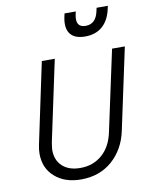

<svg xmlns="http://www.w3.org/2000/svg" viewBox="-100 -1005 847 1083"><g transform="rotate(-10 324.0 -464.0)"><path d="M69.3 -176.8Q69.3 -202.1 75.2 -228.5L172.9 -690.4H247.1L149.4 -231.4Q144.5 -203.1 143.6 -185.5Q143.6 -127 180.7 -92.8Q217.8 -58.6 283.2 -58.6Q357.4 -58.6 409.2 -104.5Q460 -149.4 476.6 -231.4L575.2 -690.4H648.4L548.8 -224.6Q527.3 -121.1 454.1 -56.6Q381.8 5.9 276.4 5.9Q183.6 5.9 127 -43.9Q69.3 -93.8 69.3 -176.8ZM341.8 -915 345.7 -932.6H410.2L406.2 -915Q391.6 -842.8 451.2 -842.8Q510.7 -842.8 525.4 -915L529.3 -932.6H593.8L589.8 -915Q576.2 -851.6 537.6 -817.9Q499 -784.2 438.5 -784.2Q377.9 -784.2 353 -817.9Q328.1 -851.6 341.8 -915Z"/></g></svg>

Font: Dinish
Style: Italic
Weight: 400
Italic angle: -12°
Designer: Bert Driehuis
Foundry: Playbeing
Version: Version 3.002; git-62d0f29-release